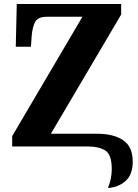

<svg xmlns="http://www.w3.org/2000/svg" viewBox="-20 -734 693 962"><path d="M521 208Q575 204 610 172Q645 140 645 76Q645 1 597 -31.5Q549 -64 465 -64H235L587 -661V-714H64L59 -500H135L139 -557Q143 -600 156.5 -625Q170 -650 216 -650H393L41 -52V0H424Q475 0 507.5 20Q540 40 540 114Q540 160 521 208Z"/></svg>

Font: Noto Serif SemiCondensed Extra
Style: Regular
Weight: 800
Width: 4
Designer: Monotype Design Team
Foundry: Monotype Imaging Inc.
Version: Version 1.002